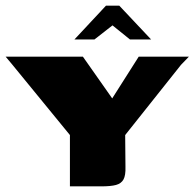

<svg xmlns="http://www.w3.org/2000/svg" viewBox="-24 -661 690 681"><path d="M224 0V-182L17 -435L-4 -460H270L374 -312L468 -460H646L618 -431L420 -182L421 -69Q422 -39 414 -24.5Q406 -10 387.5 -5Q369 0 335 0ZM240 -521 352 -641H399L512 -521H437L375 -571L311 -521Z"/></svg>

Font: Genos Thin ExtraBold
Style: Regular
Weight: 800
Version: Version 1.010